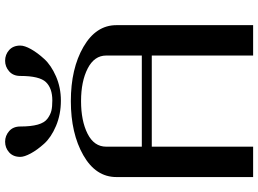

<svg xmlns="http://www.w3.org/2000/svg" viewBox="-156 -906 1061 790"><g transform="rotate(-90 375.0 -510.5)"><path d="M250 -958Q250 -914.1 257.8 -886.2Q265.6 -858.4 282.2 -846.2Q298.8 -834 314.9 -830.1Q331.1 -826.2 357.4 -826.2Q407.2 -826.2 432.6 -852.5Q458 -878.9 458 -958Q458 -987.3 477.1 -1003.9Q496.1 -1020.5 520.5 -1020.5Q545.9 -1020.5 564.5 -1003.9Q583 -987.3 583 -958Q583 -940.4 568.4 -914.1Q553.7 -887.7 527.8 -859.4Q502 -831.1 456.1 -811Q410.2 -791 356.4 -791Q299.8 -791 252.4 -811Q205.1 -831.1 179.2 -859.9Q153.3 -888.7 139.2 -915Q125 -941.4 125 -958Q125 -987.3 143.6 -1003.9Q162.1 -1020.5 187.5 -1020.5Q211.9 -1020.5 231 -1003.9Q250 -987.3 250 -958ZM667 0H542V-417H167V0H42V-562.5Q42 -647.5 131.8 -698.7Q221.7 -750 354.5 -750Q488.3 -750 577.6 -698.2Q667 -646.5 667 -562.5ZM167 -458H542V-604.5Q542 -653.3 488.8 -680.7Q435.5 -708 354.5 -708Q273.4 -708 220.2 -681.2Q167 -654.3 167 -604.5Z"/></g></svg>

Font: okolaks
Style: Bold
Weight: 600
Width: 8
Version: Version 000.6.0